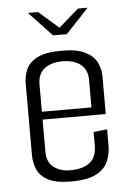

<svg xmlns="http://www.w3.org/2000/svg" viewBox="-48 -660 480 702"><g transform="rotate(-5 191.5 -309.0)"><path d="M81.2 -623.5H118.2L191.5 -559.5L264.7 -623.5H300.2L216 -533.8H165.4ZM184.8 4.2Q128.7 4.2 99.7 -11.8Q70.6 -27.8 60.6 -52.8Q50.5 -77.8 50.5 -103.1V-367.9Q50.5 -394.2 61 -418.7Q71.4 -443.2 101.6 -459.2Q131.8 -475.2 191.7 -475.2Q248.5 -475.2 278.8 -459.5Q309.2 -443.7 320.8 -419.3Q332.4 -394.8 332.4 -368.4V-254.2L282.4 -251.9V-359.6Q282.4 -397.6 257.8 -417Q233.3 -436.4 191.5 -436.4Q150.4 -436.4 125.5 -417.4Q100.5 -398.4 100.5 -359.6V-112.3Q100.5 -74.1 124.7 -55.5Q148.8 -37 184.5 -37Q231.8 -37 257.1 -56.7Q282.4 -76.4 282.4 -119.2V-169L332.4 -174.4V-114.9Q332.4 -83.3 320.4 -56.1Q308.4 -28.8 276.5 -12.3Q244.7 4.2 184.8 4.2ZM58.8 -230.4V-259.2H332.4V-230.4Z"/></g></svg>

Font: Smooch Sans Thin
Style: Regular
Weight: 100
Designer: Robert E. Leuschke
Foundry: Robert E. Leuschke
Version: Version 1.010